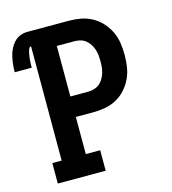

<svg xmlns="http://www.w3.org/2000/svg" viewBox="-109 -825 819 914"><g transform="rotate(-15 300.0 -367.5)"><path d="M63 0V-101H109V-664Q102 -664 99 -657.5Q96 -651 94 -644.5Q92 -638 91 -631.5Q90 -625 89 -618.5Q88 -612 87.5 -605Q87 -598 86.5 -591.5Q86 -585 86 -578.5Q86 -572 86 -565H2Q2 -584 4 -602.5Q6 -621 10 -639.5Q14 -658 22 -675Q30 -692 42.5 -706Q55 -720 72.5 -727.5Q90 -735 109 -735H316Q345 -735 374 -729.5Q403 -724 429 -709.5Q455 -695 475 -673Q495 -651 507.5 -624.5Q520 -598 524.5 -568.5Q529 -539 529 -509Q529 -480 524.5 -450.5Q520 -421 507.5 -394.5Q495 -368 475 -345.5Q455 -323 429 -309Q403 -295 374 -289.5Q345 -284 316 -284H228V-101H299V0ZM228 -385H316Q330 -385 344.5 -389Q359 -393 370.5 -402Q382 -411 390 -424Q398 -437 402.5 -451Q407 -465 408.5 -480Q410 -495 410 -509Q410 -524 408.5 -539Q407 -554 402.5 -568Q398 -582 390 -594.5Q382 -607 370.5 -616.5Q359 -626 344.5 -630Q330 -634 316 -634H228Z"/></g></svg>

Font: Iosevka Slab Extended
Style: Bold
Weight: 700
Width: 7
Monospace: yes
Designer: Belleve Invis
Foundry: Belleve Invis
Version: Version 11.1.0; ttfautohint (v1.8.3)